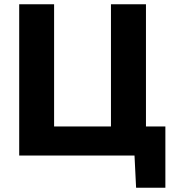

<svg xmlns="http://www.w3.org/2000/svg" viewBox="-20 -733 818 905"><path d="M621.5 152 614 0H70.5V-713H235V-137H503V-713H668V-137H759.5V152Z"/></svg>

Font: Heraclito
Style: Bold
Weight: 700
Designer: Kostas Bartsokas (font) & Cristiano Sobral (main changes)
Foundry: Kostas Bartsokas (font) & Cristiano Sobral (main changes)
Version: Version 1.00;July 8, 2020;FontCreator 13.0.0.2655 64-bit